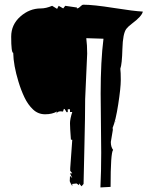

<svg xmlns="http://www.w3.org/2000/svg" viewBox="-20 -760 637 829"><path d="M468.3 -112.8Q457.5 -100.6 457.5 46.9L413.6 49.3Q417 -19.5 417 -100.1L414.6 -356.4Q414.6 -496.1 426.8 -592.8L352.5 -595.2Q356.4 -565.9 356.4 -528.3Q356.4 -528.3 347.7 -332.5Q347.7 -260.7 344.5 -129.2Q341.3 2.4 340.8 34.2L332 44.4L321.3 31.7V39.6L310.5 32.2L292 34.2V43.5Q281.2 26.4 281.2 21L282.2 0L292 8.8L282.2 -11.7H292L283.2 -22.5V-33.7L292 -156.2L286.1 -157.2Q282.2 -210.4 282.2 -228Q282.2 -245.6 292 -276.4H282.2V-288.1H272.5V-276.4Q271.5 -275.4 269 -275.4Q266.6 -275.4 263.2 -282.7Q259.8 -290 255.9 -290L252 -278.3L242.2 -279.3Q226.6 -279.3 223.6 -268.1L225.6 -278.3Q205.1 -266.6 174.8 -266.6Q144.5 -266.6 122.6 -287.4Q100.6 -308.1 85.7 -339.4Q70.8 -370.6 59.6 -407.7Q38.1 -478 37.1 -531.7Q28.3 -531.7 28.3 -601.6Q28.3 -653.8 67.9 -688.7Q107.4 -723.6 156.2 -723.6Q178.7 -723.6 205.1 -734.9L226.6 -721.7L233.4 -734.9L252.9 -723.6L261.7 -734.9L312.5 -727.5L311.5 -723.6Q318.8 -723.6 326.7 -731.7Q334.5 -739.7 339.8 -739.7Q383.3 -739.7 470.7 -725.8Q558.1 -711.9 596.7 -710Q592.8 -689.9 548.8 -657.2Q531.7 -644 525.4 -635.3Q510.3 -615.2 508.5 -548.8Q506.8 -482.4 499.5 -463.4Q501.5 -447.8 501.5 -414.3Q501.5 -380.9 490.5 -309.8Q479.5 -238.8 466.3 -208L467.3 -199.7L458.5 -147Q458.5 -125.5 468.3 -112.8ZM479 -237.8 478 -231.4V-237.8Z"/></svg>

Font: Butcherman Caps
Style: Regular
Weight: 400
Version: Version 001.003